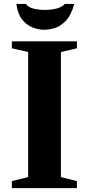

<svg xmlns="http://www.w3.org/2000/svg" viewBox="-20 -976 460 996"><path d="M41.5 0V-36.5L126 -57.5V-706L41.5 -725.5V-761.5H379V-725.5L296 -706V-57.5L379 -36.5V0ZM210 -821.5Q179.5 -821.5 148 -834Q116.5 -846.5 93.8 -876Q71 -905.5 65 -955.5H114.5Q126 -938.5 153.5 -931.5Q181 -924.5 213.5 -924.5Q245 -924.5 272.8 -931.5Q300.5 -938.5 316.5 -955.5H365.5Q348.5 -895.5 320.5 -867Q292.5 -838.5 262.8 -830Q233 -821.5 210 -821.5Z"/></svg>

Font: Libre Caslon Text
Style: Bold
Weight: 700
Designer: Pablo Impallari, Rodrigo Fuenzalida, Katja Schimmel
Foundry: Pablo Impallari, Rodrigo Fuenzalida
Version: Version 2.000